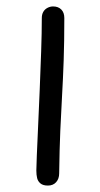

<svg xmlns="http://www.w3.org/2000/svg" viewBox="-20 -562 312 597"><path d="M110 -506Q110 -517 114.5 -525Q119 -533 127.5 -537.5Q136 -542 145 -542Q161 -542 170.5 -532.5Q180 -523 180 -506Q180 -432 178 -374.5Q176 -317 173 -265Q170 -213 167.5 -155.5Q165 -98 164 -23Q164 -6 154.5 4.5Q145 15 129 15Q114 15 106 8.5Q98 2 95.5 -8Q93 -18 93 -32Q93 -42 94.5 -79Q96 -116 98.5 -169.5Q101 -223 103.5 -283.5Q106 -344 108 -402.5Q110 -461 110 -506Z"/></svg>

Font: Playpen Sans Light
Style: Regular
Weight: 300
Designer: Laura Meseguer, Veronika Burian, José Scaglione
Foundry: TypeTogether
Version: Version 1.001